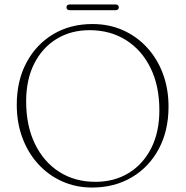

<svg xmlns="http://www.w3.org/2000/svg" viewBox="-20 -822 830 859"><path d="M393.5 -714.5Q468 -714.5 530.2 -686.8Q592.5 -659 638.2 -609Q684 -559 709 -491.8Q734 -424.5 734 -345Q734 -237 690.2 -155.5Q646.5 -74 569.2 -28.5Q492 17 392 17Q319 17 257.5 -10.8Q196 -38.5 150.5 -88.5Q105 -138.5 80 -206Q55 -273.5 55 -353Q55 -461 98.5 -542.2Q142 -623.5 218.2 -669Q294.5 -714.5 393.5 -714.5ZM693 -329Q693 -437.5 653.5 -518Q614 -598.5 543.5 -642.8Q473 -687 380.5 -687Q297.5 -687 233.5 -648Q169.5 -609 133.2 -537.5Q97 -466 97 -368.5Q97 -259.5 136.2 -178.5Q175.5 -97.5 245.2 -53Q315 -8.5 407 -8.5Q491 -8.5 555.5 -47.8Q620 -87 656.5 -159Q693 -231 693 -329ZM277.5 -789Q277.5 -802 292.5 -802H496.5Q511.5 -802 511.5 -789Q511.5 -776.5 496.5 -776.5H292.5Q277.5 -776.5 277.5 -789Z"/></svg>

Font: Fraunces 9pt S000 Thin
Style: Regular
Weight: 100
Version: Version 1.000; ttfautohint (v1.8.3)